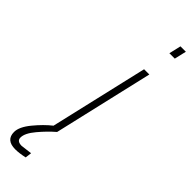

<svg xmlns="http://www.w3.org/2000/svg" viewBox="-335 -703 907 907"><g transform="rotate(45 118.0 -250.0)"><path d="M27 198Q-35 198 -35 144Q-35 110 2 65Q39 20 76 -9L190 -500H225L109 0Q74 30 39.5 71Q5 112 5 141Q5 165 37 165L93 158L89 190Q53 198 27 198ZM221 -638 235 -698H271L257 -638Z"/></g></svg>

Font: TitilliumWebThinItalic
Style: Thin Italic
Weight: 200
Italic angle: -13°
Version: Version 1.001;PS 57.000;hotconv 1.0.70;makeotf.lib2.5.55311